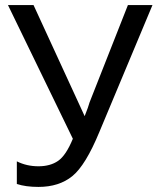

<svg xmlns="http://www.w3.org/2000/svg" viewBox="-20 -735 626 763"><path d="M585.9 -714.8 375 -210.9Q320.3 -78.1 267.6 -35.2Q214.8 7.8 132.8 7.8Q82 7.8 46.9 -3.9V-93.8Q85.9 -74.2 132.8 -74.2Q179.7 -74.2 210.9 -95.7Q242.2 -117.2 269.5 -183.6L11.7 -714.8H113.3L316.4 -273.4Q332 -312.5 335.9 -328.1L488.3 -714.8Z"/></svg>

Font: Droid Sans Fallback
Style: Regular
Weight: 400
Designer: Steve Matteson
Foundry: Ascender Corporation
Version: 3.00 (Khmer version)